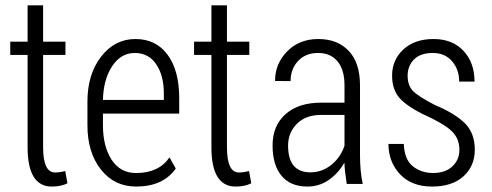

<svg xmlns="http://www.w3.org/2000/svg" viewBox="-20 -683 1827 713"><path d="M82.5 -136.2V-479H18.1V-528.3H82.5V-663.1H140.1V-528.3H223.1V-479H140.1V-136.2Q140.1 -42.5 184.6 -42.5Q201.7 -42.5 222.2 -47.9L230.5 -2.4Q207 9.8 172.4 9.8Q82.5 9.8 82.5 -136.2Z M396 -436.5Q363.8 -386.7 362.3 -312H588.4V-334.5Q588.9 -401.4 560.5 -443.8Q532.2 -486.3 480.5 -486.3Q428.7 -486.3 396 -436.5ZM304.7 -217.8V-305.7Q304.7 -407.2 355.5 -472.7Q406.2 -538.1 482.9 -538.1Q559.6 -538.1 602.5 -479.5Q645.5 -420.9 645.5 -319.3V-261.2H362.3V-217.8Q362.3 -139.6 394.5 -89.8Q426.8 -40 485.8 -40.5Q569.8 -40.5 609.4 -98.6L632.8 -57.1Q585.4 9.8 485.8 9.8Q404.3 9.8 354.5 -53.7Q304.7 -117.2 304.7 -217.8Z M765.1 -136.2V-479H700.7V-528.3H765.1V-663.1H822.8V-528.3H905.8V-479H822.8V-136.2Q822.8 -42.5 867.2 -42.5Q884.3 -42.5 904.8 -47.9L913.1 -2.4Q889.6 9.8 855 9.8Q765.1 9.8 765.1 -136.2Z M1049.8 -142.6Q1049.8 -43 1132.8 -43Q1174.8 -43 1210 -70.3Q1244.1 -97.7 1259.3 -141.6V-256.3H1171.9Q1114.3 -255.9 1082 -222.7Q1049.8 -189.5 1049.8 -142.6ZM1121.6 9.8Q1058.6 9.8 1025.4 -30.3Q992.2 -70.3 992.2 -143.1Q992.2 -215.8 1040 -258.8Q1087.9 -301.8 1173.3 -301.8H1259.3V-366.7Q1259.3 -423.8 1233.4 -455.1Q1207.5 -486.3 1161.1 -486.3Q1114.7 -486.3 1086.9 -456.5Q1059.1 -426.8 1059.1 -381.8L1001.5 -382.3Q1001 -445.3 1045.9 -491.7Q1090.8 -538.1 1162.1 -538.1Q1233.4 -538.1 1274.9 -494.1Q1316.9 -450.2 1316.9 -365.7V-106.4Q1316.9 -45.9 1327.1 0H1267.6Q1259.3 -53.7 1259.3 -76.7L1257.8 -77.1Q1235.8 -39.1 1200.7 -14.6Q1165.5 9.8 1121.6 9.8Z M1583 -243.7Q1505.4 -278.3 1470.7 -311.5Q1436 -344.7 1436 -402.3Q1436 -460 1477.5 -499Q1519.5 -538.1 1589.8 -538.1Q1660.2 -538.1 1701.2 -494.1Q1742.2 -450.2 1742.2 -379.9H1685.1Q1685.5 -423.8 1659.2 -455.1Q1632.8 -486.3 1586.9 -486.3Q1541 -486.3 1517.1 -461.9Q1493.7 -437.5 1493.7 -402.3Q1493.7 -367.2 1512.2 -346.7Q1530.8 -326.2 1594.2 -293.5Q1670.9 -261.2 1707 -224.6Q1743.2 -188 1743.2 -127Q1743.2 -66.4 1701.2 -28.3Q1659.2 9.8 1584 9.8Q1508.8 9.8 1465.8 -35.6Q1422.9 -81.1 1422.4 -148.4H1479.5Q1481.9 -90.3 1513.2 -65.4Q1544.4 -40.5 1589.4 -40.5Q1634.3 -41 1660.2 -65.4Q1686 -89.8 1686 -126.5Q1686 -163.1 1664.6 -188.5Q1643.1 -213.9 1583 -243.7Z"/></svg>

Font: RobotoCondensed-Light
Style: Light
Weight: 300
Designer: Google
Version: Version 1.200311; 2013